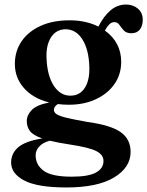

<svg xmlns="http://www.w3.org/2000/svg" viewBox="-20 -574 649 846"><path d="M363.5 -37Q469 -22.5 512.2 8.5Q555.5 39.5 555.5 95.5Q555.5 164 482.5 208Q409.5 252 272.5 252Q145.5 252 87.2 221.5Q29 191 29 142.5Q29 102 60.2 75Q91.5 48 166 36Q126 22 112 3.5Q98 -15 98 -40.5Q98 -66.5 119.5 -89Q141 -111.5 197 -122.5Q125.5 -140.5 85.5 -186Q45.5 -231.5 45.5 -292Q45.5 -349 75.2 -392.2Q105 -435.5 159 -460Q213 -484.5 286.5 -484.5Q324 -484.5 356 -477.2Q388 -470 413.5 -457Q437.5 -503.5 467.5 -528.8Q497.5 -554 535.5 -554Q566.5 -554 587.8 -535.8Q609 -517.5 609 -487Q609 -460 596 -443.8Q583 -427.5 559.5 -427.5Q536.5 -427.5 525.5 -439.8Q514.5 -452 506.2 -464.2Q498 -476.5 484 -476.5Q471.5 -476.5 462 -467Q452.5 -457.5 442 -439.5Q514 -387.5 514 -301.5Q514 -246 484.2 -203.5Q454.5 -161 402.5 -136.8Q350.5 -112.5 283.5 -112.5Q258 -112.5 235 -115.5Q217.5 -104.5 217.5 -90Q217.5 -79 229.2 -71Q241 -63 272.5 -55.2Q304 -47.5 363.5 -37ZM267.5 -445Q226.5 -444 204.5 -409Q182.5 -374 185 -318Q188 -240.5 217.2 -196Q246.5 -151.5 291.5 -152.5Q332.5 -153 354.2 -187.8Q376 -222.5 373.5 -282.5Q371 -356 342.8 -400.8Q314.5 -445.5 267.5 -445ZM137 110Q137 152.5 172.5 178.5Q208 204.5 296 204.5Q370 204.5 403 186.2Q436 168 436 135Q436 108 404.5 91.8Q373 75.5 286 62.5Q234 54.5 199.5 46Q169 54 153 71.5Q137 89 137 110Z"/></svg>

Font: Fraunces 9pt S000 SemiBold
Style: Regular
Weight: 600
Version: Version 1.000; ttfautohint (v1.8.3)